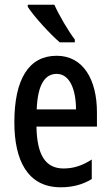

<svg xmlns="http://www.w3.org/2000/svg" viewBox="-20 -786 470 816"><path d="M211 -766H98V-757C124 -716 195 -639 234 -606H298V-618C271 -653 231 -721 211 -766ZM221 -549C102 -549 41 -449 41 -266C41 -105 97 10 238 10C287 10 331 -1 370 -25V-108C328 -81 291 -70 250 -70C173 -70 137 -128 135 -248H392V-309C392 -447 334 -549 221 -549ZM221 -472C276 -472 303 -406 303 -321H136C140 -425 170 -472 221 -472Z"/></svg>

Font: Noto Sans Myanmar ExtraCondensed Medium
Style: Regular
Weight: 500
Width: 2
Designer: Monotype Design Team
Foundry: Monotype Imaging Inc.
Version: Version 2.107